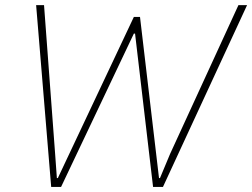

<svg xmlns="http://www.w3.org/2000/svg" viewBox="-20 -740 998 760"><path d="M182.6 0 123 -719.7H154.3L198.2 -130.9L205.1 -35.2H209L509.8 -672.9H534.2L609.4 -35.2H613.3L653.3 -130.9L923.8 -719.7H958L625 0H585.9L514.6 -606.9H509.8L221.7 0Z"/></svg>

Font: Reddit Sans ExtraLight
Style: Italic
Weight: 250
Italic angle: -11.25°
Designer: Stephen Hutchings
Version: Version 1.013